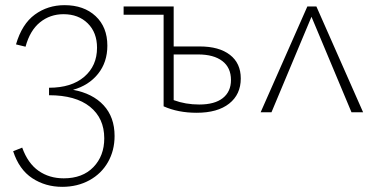

<svg xmlns="http://www.w3.org/2000/svg" viewBox="-20 -435 1461 744"><path d="M424 92Q424 148 398.5 193Q373 238 326.5 263.5Q280 289 221 289Q156 289 105 255.5Q54 222 31 151L66 137Q88 198 129.5 227Q171 256 227 256Q300 256 342 212.5Q384 169 384 101Q384 23 328.5 -21.5Q273 -66 170 -66V-95Q257 -95 306.5 -137.5Q356 -180 356 -250Q356 -309 320 -344.5Q284 -380 226 -380Q174 -380 135 -348.5Q96 -317 79 -254L42 -263Q65 -342 115 -378.5Q165 -415 230 -415Q305 -415 350.5 -372.5Q396 -330 396 -258Q396 -194 360 -149Q324 -104 263 -87Q339 -73 381.5 -27Q424 19 424 92Z M913 -131Q913 -69 868 -33.5Q823 2 742 2Q670 2 614 -23V-378H459V-410H653V-255H754Q829 -255 871 -222.5Q913 -190 913 -131ZM875 -125Q875 -173 841.5 -198.5Q808 -224 748 -224H653V-47Q699 -30 752 -30Q812 -30 843.5 -55Q875 -80 875 -125Z M1342 0 1187 -370 1032 0H990L1171 -410H1206L1387 0Z"/></svg>

Font: Ysabeau Infant Light
Style: Regular
Weight: 300
Designer: Christian Thalmann (Catharsis Fonts)
Version: Version 0.003